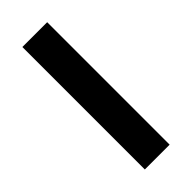

<svg xmlns="http://www.w3.org/2000/svg" viewBox="-187 -572 602 602"><g transform="rotate(-45 114.0 -271.5)"><path d="M169 0V-543H59V0Z"/></g></svg>

Font: Noto Sans Hebrew ExtraCondensed SemiBold
Style: Regular
Weight: 600
Width: 2
Designer: Ben Nathan
Foundry: Google LLC
Version: Version 3.001